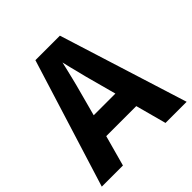

<svg xmlns="http://www.w3.org/2000/svg" viewBox="-189 -862 1008 1008"><g transform="rotate(-45 315.0 -358.0)"><path d="M473 0 427 -171H204L157 0H0L223 -716H405L630 0ZM349 -469Q344 -489 338 -513.5Q332 -538 325.5 -562.5Q319 -587 315 -607Q311 -588 304.5 -561.5Q298 -535 292 -510Q286 -485 282 -470L235 -295H396Z"/></g></svg>

Font: Noto Sans Thai SemiCondensed
Style: Bold
Weight: 700
Width: 4
Designer: Monotype Design Team
Foundry: Monotype Imaging Inc.
Version: Version 2.001